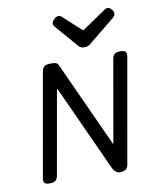

<svg xmlns="http://www.w3.org/2000/svg" viewBox="-90 -881 780 960"><g transform="rotate(-10 300.0 -401.0)"><path d="M546.4 -584.5Q527.8 -584.5 518.3 -577.1Q508.8 -569.8 505.9 -552.7L432.6 -135.3H430.7L231.9 -570.8Q226.1 -584.5 204.1 -584.5H190.9Q170.4 -584.5 160.9 -577.1Q151.4 -569.8 148.4 -552.7L55.7 -26.9Q52.7 -9.8 59.3 -2.4Q65.9 4.9 85.4 4.9H86.4Q105 4.9 114.5 -2.4Q124 -9.8 127 -26.9L202.6 -454.6H204.6L404.8 -16.1Q417.5 10.7 441.4 10.7Q478 10.7 482.9 -18.1L577.1 -552.7Q580.1 -569.8 573.5 -577.1Q566.9 -584.5 547.4 -584.5ZM403.8 -645 539.6 -755.9Q560.1 -772.5 543.5 -794.9Q526.9 -817.4 506.8 -803.7L382.8 -719.2L288.6 -805.2Q271.5 -820.3 250 -800.3Q229.5 -780.8 245.6 -762.2L347.2 -645Q356 -635.3 374 -635.3Q391.6 -635.3 403.8 -645Z"/></g></svg>

Font: Courier Prime Sans
Style: Regular
Weight: 300
Italic angle: -10°
Designer: Alan Dague-Greene
Foundry: Quote-Unquote Apps
Version: Version 3.23